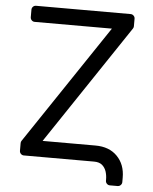

<svg xmlns="http://www.w3.org/2000/svg" viewBox="-57 -774 739 930"><g transform="rotate(5 312.5 -309.5)"><path d="M491.5 87V81Q491.5 60.7 485.4 41.9Q479 23.4 465.2 11.7Q451 0 426.1 0H84.5Q76 0 70 -6.2Q63.9 -12.4 63.9 -21V-57.9Q63.9 -64.6 67.1 -69.2L456 -649.1H80.3Q71.7 -649.1 65.7 -655.4Q59.7 -661.6 59.7 -670.1V-706.7Q59.7 -715.2 65.7 -721.2Q71.7 -727.3 80.3 -727.3H540.1Q548.7 -727.3 554.9 -721.2Q561.1 -715.2 561.1 -706.7V-669.7Q561.1 -663.7 557.5 -658.4L169 -78.1H426.1Q493.3 -78.1 532 -38.4Q571 1.4 571 65.3V87Q571 95.5 564.8 101.7Q558.6 108 550.1 108H512.1Q503.6 108 497.5 101.7Q491.5 95.5 491.5 87Z"/></g></svg>

Font: DeltaSans
Style: Regular
Weight: 400
Designer: Rasmus Andersson
Foundry: rsms
Version: Version 3.012